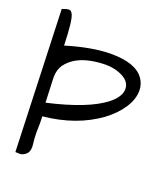

<svg xmlns="http://www.w3.org/2000/svg" viewBox="-133 -670 784 903"><g transform="rotate(20 259.5 -218.5)"><path d="M111.3 -28.3 110.4 17.6Q110.4 45.9 114.3 76.2Q115.2 84 115.2 89.8Q115.2 115.2 100.1 127.4Q85 139.6 70.3 139.6Q55.7 139.6 48.8 138.7L23.4 -568.4Q45.9 -577.1 57.1 -577.1Q68.4 -577.1 75.2 -562.5Q88.9 -537.1 92.8 -410.2Q221.7 -449.2 315.4 -449.2Q438.5 -449.2 479.5 -390.6Q498 -364.3 498 -332Q498 -288.1 468.8 -243.7Q439.5 -199.2 389.6 -162.1Q275.4 -79.1 110.4 -62.5Q111.3 -44.9 111.3 -28.3ZM378.9 -379.9Q345.7 -392.6 309.1 -392.6Q272.5 -392.6 236.3 -385.7Q154.3 -370.1 115.2 -316.4Q97.7 -291 97.7 -253.9Q97.7 -250 97.7 -246.1L102.5 -127.9Q301.8 -172.9 386.7 -240.2Q433.6 -278.3 433.6 -316.4Q433.6 -358.4 378.9 -379.9Z"/></g></svg>

Font: Architects Daughter
Style: Regular
Weight: 400
Designer: Kimberly Geswein
Foundry: Kimberly Geswein
Version: Version 1.003 2010